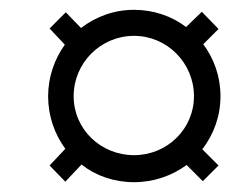

<svg xmlns="http://www.w3.org/2000/svg" viewBox="-20 -519 502 391"><path d="M393 -150 425 -182 392 -215C415 -245 429 -282 429 -323C429 -363 416 -399 394 -429L425 -460L391 -495L359 -464C330 -486 293 -499 253 -499C212 -499 175 -485 145 -462L114 -494L81 -461L112 -428C91 -399 78 -362 78 -323C78 -283 91 -246 113 -216L81 -182L113 -149L146 -184C175 -161 212 -148 253 -148C293 -148 330 -161 360 -183ZM375 -323C375 -256 320 -203 253 -203C185 -203 130 -256 130 -323C130 -391 185 -446 253 -446C320 -446 375 -391 375 -323Z"/></svg>

Font: Advent Pro
Style: Regular
Weight: 400
Designer: Andreas Kalpakidis
Foundry: Andreas Kalpakidis
Version: Version 2.002 2008